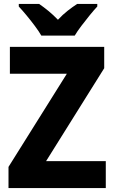

<svg xmlns="http://www.w3.org/2000/svg" viewBox="-20 -1044 577 971"><path d="M515 -93H23V-200L318 -671H30V-807H507V-699L213 -229H515ZM189 -864Q177 -885 156.5 -912.5Q136 -940 114 -966.5Q92 -993 75 -1011V-1024H178Q200 -1009 224.5 -989Q249 -969 273 -944Q297 -970 322 -989.5Q347 -1009 370 -1024H472V-1011Q455 -993 433.5 -966.5Q412 -940 391.5 -913Q371 -886 358 -864Z"/></svg>

Font: Noto Sans Telugu UI SemiCondensed ExtraBold
Style: Regular
Weight: 800
Width: 4
Designer: Jelle Bosma - Monotype Design Team
Foundry: Monotype Imaging Inc.
Version: Version 2.005; ttfautohint (v1.8.4.7-5d5b)